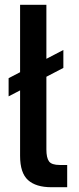

<svg xmlns="http://www.w3.org/2000/svg" viewBox="-20 -783 329 803"><path d="M261 -93V0H195Q130 0 97 -30Q64 -60 64 -131V-405L16 -380V-456L64 -481V-763H174V-537L245 -574V-499L174 -462V-158Q174 -123 185 -108Q196 -93 230 -93Z"/></svg>

Font: Open Sauce One Medium
Style: Regular
Weight: 500
Designer: Alfredo Marco Pradil
Foundry: Creative Sauce Fz LLC
Version: Version 1.477